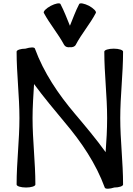

<svg xmlns="http://www.w3.org/2000/svg" viewBox="-20 -1111 801 1156"><path d="M436 -841C471 -908 522 -966 557 -1033C562 -1042 543 -1061 516 -1076C488 -1090 462 -1095 457 -1087C435 -1045 419 -1000 401 -956C383 -1000 366 -1045 344 -1087C339 -1095 313 -1090 286 -1076C258 -1061 239 -1042 244 -1033C280 -966 330 -908 366 -841C372 -830 386 -824 401 -827C416 -825 430 -830 436 -841ZM721 0C721 -134 704 -266 704 -400C704 -534 721 -666 721 -800C721 -810 696 -818 665 -818C633 -818 608 -810 608 -800C608 -666 625 -534 625 -400C625 -331 621 -263 616 -195C560 -273 491 -355 431 -426C331 -544 243 -674 190 -819C187 -828 162 -827 133 -818C105 -818 80 -810 80 -800C80 -666 97 -534 97 -400C97 -266 80 -134 80 0C80 10 105 18 137 18C168 18 193 10 193 0C193 -134 176 -266 176 -400C176 -469 181 -537 185 -605C242 -527 311 -445 370 -374C470 -256 558 -126 611 19C615 28 640 27 668 18C696 18 721 10 721 0Z"/></svg>

Font: Nupuram SemiBold
Style: Regular
Weight: 600
Designer: Santhosh Thottingal (santhosh.thottingal@gmail.com)
Foundry: SMC
Version: Version 1.000